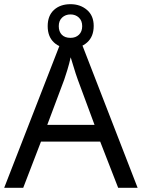

<svg xmlns="http://www.w3.org/2000/svg" viewBox="-20 -898 679 918"><path d="M545 0 459 -221H176L91 0H0L279 -717H360L638 0ZM352 -517Q349 -525 342 -546Q335 -567 328.5 -589.5Q322 -612 318 -624Q311 -593 302 -563.5Q293 -534 287 -517L206 -301H432ZM317 -667Q268 -667 238 -695Q208 -723 208 -773Q208 -823 238 -850.5Q268 -878 317 -878Q364 -878 396 -850.5Q428 -823 428 -774Q428 -723 396.5 -695Q365 -667 317 -667ZM317 -717Q342 -717 357.5 -732Q373 -747 373 -773Q373 -799 357 -814Q341 -829 317 -829Q293 -829 277 -814Q261 -799 261 -773Q261 -747 275.5 -732Q290 -717 317 -717Z"/></svg>

Font: Noto Sans Indic Siyaq Numbers
Style: Regular
Weight: 400
Designer: Monotype Design Team
Foundry: Monotype Imaging Inc.
Version: Version 2.002; ttfautohint (v1.8.4.7-5d5b)